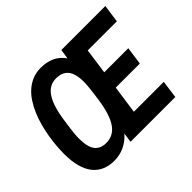

<svg xmlns="http://www.w3.org/2000/svg" viewBox="-155 -921 1157 1157"><g transform="rotate(-45 423.0 -343.0)"><path d="M40 -231.9Q40 -262.7 43 -299.3Q45.9 -335.9 52.5 -374.5Q59.1 -413.1 69.6 -452.1Q80.1 -491.2 95.5 -527.1Q110.8 -563 131.1 -594.2Q151.4 -625.5 177.7 -648.7Q204.1 -671.9 236.3 -685.1Q268.6 -698.2 308.1 -698.2Q358.4 -698.2 397.5 -679.9Q436.5 -661.6 461.9 -624L471.2 -686H846.2L830.1 -571.8H582L559.1 -408.2H764.2L748 -293.9H543L517.1 -113.8H772L756.8 0H375L383.8 -61Q350.1 -23.4 310.3 -5.6Q270.5 12.2 225.1 12.2Q181.6 12.2 147.2 -2.7Q112.8 -17.6 88.9 -47.6Q64.9 -77.6 52.5 -123.5Q40 -169.4 40 -231.9ZM183.1 -368.2Q178.7 -337.4 175.8 -315.7Q172.9 -293.9 171.4 -278.6Q169.9 -263.2 169.4 -252.4Q168.9 -241.7 168.9 -232.9Q168.9 -161.6 193.4 -129.9Q217.8 -98.1 266.1 -98.1Q296.4 -98.1 320.8 -110.4Q345.2 -122.6 364 -149.2Q382.8 -175.8 396.2 -217.5Q409.7 -259.3 418 -317.9Q422.4 -348.6 425 -370.4Q427.7 -392.1 429.2 -407.5Q430.7 -422.9 431.4 -433.6Q432.1 -444.3 432.1 -453.1Q432.1 -489.7 425.3 -515.4Q418.5 -541 405 -557.1Q391.6 -573.2 372.1 -580.6Q352.5 -587.9 327.1 -587.9Q269 -587.9 233.9 -534.9Q198.7 -481.9 183.1 -368.2Z"/></g></svg>

Font: Archivo Narrow
Style: Bold Italic
Weight: 700
Italic angle: -8°
Designer: Hector Gatti
Foundry: Hector Gatti
Version: 1.002; ttfautohint (v0.8)